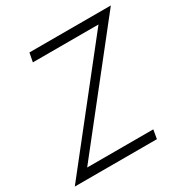

<svg xmlns="http://www.w3.org/2000/svg" viewBox="-173 -834 936 968"><g transform="rotate(-30 295.0 -350.0)"><path d="M118 -648H500L-12 0H466L475 -52H90L602 -700H128Z"/></g></svg>

Font: Jost* 300 Light Italic
Style: Italic
Weight: 300
Italic angle: -10°
Version: Version 3.200; ttfautohint (v0.97) -l 8 -r 50 -G 200 -x 14 -